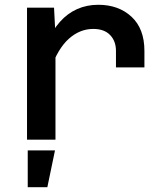

<svg xmlns="http://www.w3.org/2000/svg" viewBox="-20 -584 690 803"><path d="M465 -302V-371Q465 -412 440.5 -437.5Q416 -463 370 -463Q314 -463 268 -422Q222 -381 191 -293L176 -405Q199 -457 230.5 -492.5Q262 -528 302.5 -546Q343 -564 391 -564Q476 -564 530 -514Q584 -464 584 -371V-302ZM93 0V-552H206L212 -435V0ZM96 199V45H210L178 199Z"/></svg>

Font: Azeret Mono Thin Medium
Style: Regular
Weight: 500
Version: Version 1.002